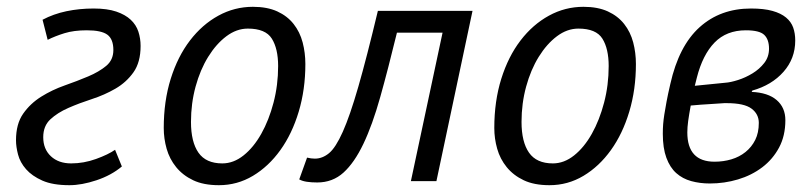

<svg xmlns="http://www.w3.org/2000/svg" viewBox="-20 -532 2376 564"><path d="M27 -120Q27 -168 48 -198Q69 -228 101 -248Q133 -268 170 -281Q207 -294 239 -307.5Q271 -321 292 -338.5Q313 -356 313 -385Q313 -417 295.5 -430Q278 -443 235 -443Q197 -443 169.5 -434.5Q142 -426 120 -415L105 -474Q137 -491 175 -499Q213 -507 255 -507Q295 -507 321.5 -498Q348 -489 364 -474Q380 -459 386.5 -439Q393 -419 393 -397Q393 -349 372 -319.5Q351 -290 319 -271.5Q287 -253 250 -241Q213 -229 181 -215Q149 -201 128 -181.5Q107 -162 107 -129Q107 -94 129.5 -73Q152 -52 189 -52Q226 -52 262 -65Q298 -78 318 -92L338 -43Q307 -17 263.5 -2.5Q220 12 184 12Q135 12 104.5 -1.5Q74 -15 56.5 -35Q39 -55 33 -78Q27 -101 27 -120Z M461 -156Q461 -235 481.5 -300.5Q502 -366 538 -413Q574 -460 621.5 -486Q669 -512 723 -512Q765 -512 794.5 -498.5Q824 -485 842.5 -461.5Q861 -438 869 -407.5Q877 -377 877 -344Q877 -269 857.5 -204Q838 -139 803.5 -91Q769 -43 723 -15.5Q677 12 623 12Q578 12 547.5 -2.5Q517 -17 497.5 -41Q478 -65 469.5 -95Q461 -125 461 -156ZM541 -174Q541 -115 563 -83.5Q585 -52 633 -52Q666 -52 695.5 -75.5Q725 -99 747.5 -139Q770 -179 783.5 -230.5Q797 -282 797 -338Q797 -389 778.5 -418.5Q760 -448 708 -448Q675 -448 645 -425.5Q615 -403 591.5 -365Q568 -327 554.5 -277.5Q541 -228 541 -174Z M1280 -436H1146Q1120 -329 1097 -247Q1074 -165 1047.5 -109.5Q1021 -54 989 -25Q957 4 912 4Q895 4 881.5 2Q868 0 859 -5L882 -69Q894 -66 905 -66Q927 -66 946.5 -82Q966 -98 987 -145Q1008 -192 1032.5 -277Q1057 -362 1090 -500H1368L1262 0H1187Z M1432 -156Q1432 -235 1452.5 -300.5Q1473 -366 1509 -413Q1545 -460 1592.5 -486Q1640 -512 1694 -512Q1736 -512 1765.5 -498.5Q1795 -485 1813.5 -461.5Q1832 -438 1840 -407.5Q1848 -377 1848 -344Q1848 -269 1828.5 -204Q1809 -139 1774.5 -91Q1740 -43 1694 -15.5Q1648 12 1594 12Q1549 12 1518.5 -2.5Q1488 -17 1468.5 -41Q1449 -65 1440.5 -95Q1432 -125 1432 -156ZM1512 -174Q1512 -115 1534 -83.5Q1556 -52 1604 -52Q1637 -52 1666.5 -75.5Q1696 -99 1718.5 -139Q1741 -179 1754.5 -230.5Q1768 -282 1768 -338Q1768 -389 1749.5 -418.5Q1731 -448 1679 -448Q1646 -448 1616 -425.5Q1586 -403 1562.5 -365Q1539 -327 1525.5 -277.5Q1512 -228 1512 -174Z M1949 -285Q1974 -397 2035 -452Q2096 -507 2186 -507Q2224 -507 2249 -500Q2274 -493 2289 -480.5Q2304 -468 2310 -451Q2316 -434 2316 -413Q2316 -360 2281.5 -321Q2247 -282 2190 -266L2188 -262Q2236 -260 2261.5 -238Q2287 -216 2287 -179Q2287 -133 2268.5 -98.5Q2250 -64 2219 -40.5Q2188 -17 2148 -5Q2108 7 2065 7Q2036 7 2010.5 0Q1985 -7 1966.5 -23.5Q1948 -40 1937.5 -68.5Q1927 -97 1927 -139Q1927 -154 1928 -167Q1929 -180 1931.5 -196Q1934 -212 1938 -233.5Q1942 -255 1949 -285ZM2009 -222Q2004 -195 2001.5 -176.5Q1999 -158 1999 -143Q1999 -57 2079 -57Q2105 -57 2128.5 -64Q2152 -71 2170 -85.5Q2188 -100 2198.5 -121Q2209 -142 2209 -171Q2209 -197 2187.5 -213Q2166 -229 2115 -229Q2112 -229 2107.5 -229Q2103 -229 2092.5 -228Q2082 -227 2062 -226Q2042 -225 2009 -222ZM2111 -289Q2126 -290 2148 -297Q2170 -304 2190.5 -316.5Q2211 -329 2225 -347Q2239 -365 2239 -389Q2239 -416 2225 -429.5Q2211 -443 2171 -443Q2114 -443 2079 -407Q2044 -371 2027 -304L2021 -280Z"/></svg>

Font: PT Sans
Style: Italic
Weight: 400
Italic angle: -12°
Designer: A.Korolkova, O.Umpeleva, V.Yefimov
Foundry: ParaType Ltd
Version: Version 2.003W OFL